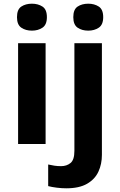

<svg xmlns="http://www.w3.org/2000/svg" viewBox="-20 -780 650 1040"><path d="M227 -546V0H78V-546ZM153 -760Q186 -760 210 -744.5Q234 -729 234 -687Q234 -646 210 -630Q186 -614 153 -614Q119 -614 95.5 -630Q72 -646 72 -687Q72 -729 95.5 -744.5Q119 -760 153 -760ZM339 240Q314 240 286.5 236.5Q259 233 241 228V111Q259 115 275 117.5Q291 120 311 120Q341 120 362 103Q383 86 383 37V-546H532V59Q532 109 513 150Q494 191 451.5 215.5Q409 240 339 240ZM377 -687Q377 -729 400.5 -744.5Q424 -760 458 -760Q491 -760 515 -744.5Q539 -729 539 -687Q539 -646 515 -630Q491 -614 458 -614Q424 -614 400.5 -630Q377 -646 377 -687Z"/></svg>

Font: Noto Sans Kawi
Style: Bold
Weight: 700
Designer: Fadhl Haqq
Version: Version 1.000